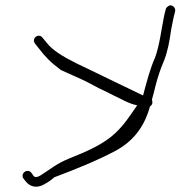

<svg xmlns="http://www.w3.org/2000/svg" viewBox="-20 -537 698 718"><path d="M68 131 75 140C87 155 104 166 130 159C148 153 170 138 183 126C265 95 340 65 412 27C490 -15 524 -78 541 -139C547 -143 550 -148 550 -155C550 -158 549 -161 548 -164C553 -181 557 -197 561 -214C570 -249 581 -282 593 -309C607 -345 614 -382 620 -426L629 -471L635 -495C638 -510 621 -523 609 -514C605 -511 601 -508 600 -503L594 -479C583 -425 577 -369 560 -322C542 -282 528 -230 515 -180C481 -196 446 -213 407 -232L341 -264C319 -275 295 -286 266 -300C214 -326 175 -350 154 -378L139 -396C125 -415 96 -394 111 -374L126 -355C148 -326 170 -303 208 -275L288 -239C310 -229 328 -218 350 -207C371 -197 390 -188 407 -179C441 -164 454 -152 493 -143C466 -105 447 -73 412 -40C368 2 306 29 238 56C189 76 164 99 139 114C129 121 112 132 104 119L98 110C83 90 54 112 68 131Z"/></svg>

Font: Stray Cat
Style: UltExt
Weight: 400
Version: Version 1.0